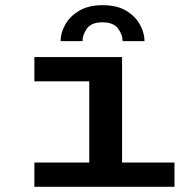

<svg xmlns="http://www.w3.org/2000/svg" viewBox="-20 -720 740 740"><path d="M112.5 0V-93.5H324V-406.5H112.5V-500H450.5V-93.5H652.5V0ZM376 -700Q431.5 -700 467 -678.2Q502.5 -656.5 519.8 -624.5Q537 -592.5 537 -561.5H452.5Q452.5 -586.5 434.8 -610.2Q417 -634 375 -634Q332.5 -634 315.2 -610.2Q298 -586.5 298 -561.5H213.5Q213.5 -592.5 231 -624.5Q248.5 -656.5 284.5 -678.2Q320.5 -700 376 -700Z"/></svg>

Font: Trispace SemiExpanded Medium
Style: Regular
Weight: 500
Width: 6
Designer: Tyler Finck
Foundry: Etcetera Type Company
Version: Version 1.210; ttfautohint (v1.8.3)